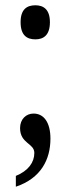

<svg xmlns="http://www.w3.org/2000/svg" viewBox="-20 -553 267 727"><path d="M114 -404C144 -404 169 -419 169 -469C169 -518 144 -533 114 -533C82 -533 58 -518 58 -469C58 -419 82 -404 114 -404ZM40 113V154C135 122 171 51 171 -28C171 -88 147 -123 107 -123C79 -123 56 -102 56 -68C56 -9 110 -11 110 26C110 62 87 94 40 113Z"/></svg>

Font: Noto Serif Georgian ExtraCondensed Medium
Style: Regular
Weight: 500
Width: 2
Designer: Monotype Design Team, Akaki Razmadze
Foundry: Google LLC
Version: Version 2.003